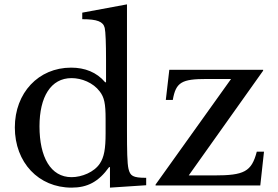

<svg xmlns="http://www.w3.org/2000/svg" viewBox="-20 -850 1272 880"><path d="M308 10C381 10 432 -17 480 -84H484V10L650 -1V-35C588 -35 577 -44 569 -76C563 -101 562 -161 562 -253V-830L357 -792V-762C426 -762 453 -751 460 -722C464 -704 466 -650 466 -575V-473H462C423 -519 369 -540 306 -540C156 -540 48 -424 48 -266C48 -105 157 10 308 10ZM464 -305V-239C464 -167 457 -130 438 -101C412 -61 355 -38 308 -38C212 -38 161 -130 161 -271C161 -406 213 -492 308 -492C354 -492 407 -471 437 -431C458 -404 464 -375 464 -305ZM1190 -155H1157C1133 -63 1099 -46 962 -46H845L1186 -526V-530H756L740 -392H772C786 -474 814 -488 928 -488H1039L693 -4V0H1173Z"/></svg>

Font: Libre Baskerville
Style: Regular
Weight: 400
Designer: Pablo Impallari, Rodrigo Fuenzalida
Foundry: Pablo Impallari, Rodrigo Fuenzalida
Version: Version 1.051;Glyphs 3.2.3 (3260)